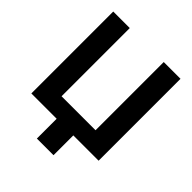

<svg xmlns="http://www.w3.org/2000/svg" viewBox="-236 -854 1172 1172"><g transform="rotate(45 350.0 -268.0)"><path d="M59.9 -707H202.5V-118.2H495.8V-707H640.6V0H59.9ZM422.1 170.9H278.4V-92.6H422.1Z"/></g></svg>

Font: Pretendard Std Variable
Style: Regular
Weight: 400
Designer: Base glyphs from Inter by Rasmus Andersson; Hangeul glyphs from Noto Sans CJK(Source Han Sans) by Jang Soo-young and Kan
Foundry: Kil Hyung-jin
Version: Version 1.309;Glyphs 3.2 (3225)